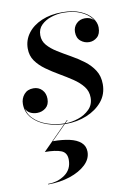

<svg xmlns="http://www.w3.org/2000/svg" viewBox="-83 -524 584 832"><g transform="rotate(-10 209.0 -108.0)"><path d="M184 10Q139 10 100 -3.8Q61 -17.5 37 -43.8Q13 -70 13 -107Q13 -131 28 -148.8Q43 -166.5 69.5 -166.5Q92.5 -166.5 107.2 -151Q122 -135.5 122 -111Q122 -85 105.8 -71.8Q89.5 -58.5 68 -58.5Q53 -58.5 40.8 -63.8Q28.5 -69 21.2 -79.8Q14 -90.5 14 -107H16Q16 -69.5 39.5 -44.2Q63 -19 101 -6Q139 7 181 7Q208.5 7 237.5 -2.8Q266.5 -12.5 286.8 -32.8Q307 -53 307 -84Q307 -112 290.5 -133Q274 -154 247.5 -171.8Q221 -189.5 191.2 -206.8Q161.5 -224 135 -243Q108.5 -262 92 -285.2Q75.5 -308.5 75.5 -340Q75.5 -377 97.5 -406.5Q119.5 -436 158.8 -452.8Q198 -469.5 249.5 -469.5Q297 -469.5 329.2 -455.5Q361.5 -441.5 377.8 -420.2Q394 -399 394 -377.5Q394 -348.5 378.5 -335Q363 -321.5 343.5 -321.5Q322.5 -321.5 306 -335Q289.5 -348.5 289.5 -375Q289.5 -396.5 304.2 -411.5Q319 -426.5 342 -426.5Q365 -426.5 379 -412.8Q393 -399 393 -377.5H391Q391 -399 374.8 -419.5Q358.5 -440 328 -453.2Q297.5 -466.5 253 -466.5Q227.5 -466.5 201 -458Q174.5 -449.5 156.8 -432.2Q139 -415 139 -387.5Q139 -362 155.5 -343Q172 -324 198.2 -307.8Q224.5 -291.5 254 -275Q283.5 -258.5 309.8 -238.8Q336 -219 352.5 -193.2Q369 -167.5 369 -132Q369 -88 342.8 -56.2Q316.5 -24.5 274.2 -7.2Q232 10 184 10ZM60.5 255V252.5Q103.5 252.5 135.2 229.8Q167 207 167 165Q167 133.5 142.2 123.8Q117.5 114 70.5 114L189 -5.5H192L113 74Q154 74 185.8 81Q217.5 88 235.2 103.8Q253 119.5 253 145Q253 176.5 226.8 201.2Q200.5 226 157 240.5Q113.5 255 60.5 255Z"/></g></svg>

Font: Bodoni Moda 72pt Medium
Style: Italic
Weight: 500
Italic angle: -13°
Designer: Owen Earl
Foundry: indestructible type
Version: Version 2.004